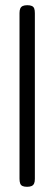

<svg xmlns="http://www.w3.org/2000/svg" viewBox="-20 -707 209 738"><path d="M84 11Q73 11 66.5 8Q60 5 57.5 -2Q55 -9 55 -20V-657Q55 -668 58 -674.5Q61 -681 67.5 -684Q74 -687 85 -687Q96 -687 102.5 -684Q109 -681 111.5 -674.5Q114 -668 114 -656V-19Q114 -8 111 -1.5Q108 5 101.5 8Q95 11 84 11Z"/></svg>

Font: Fredoka Expanded Light
Style: Regular
Weight: 300
Width: 7
Designer: Ben Nathan
Foundry: Milena B. Brandão, Ben Nathan
Version: Version 2.001